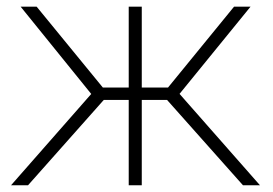

<svg xmlns="http://www.w3.org/2000/svg" viewBox="-20 -548 808 568"><path d="M264.2 -252.4 41 -528.3H88.4L284.2 -289.1H377.9L376.5 -252.4ZM290.5 -256.3 63 0H12.7L266.6 -289.1ZM399.4 -528.3V0H360.8V-528.3ZM721.2 -528.3 496.6 -252.4H385.3L383.3 -289.1H477.1L672.4 -528.3ZM698.7 0 470.7 -256.3 494.6 -289.1 749 0Z"/></svg>

Font: Roboto ExtraLight
Style: Regular
Weight: 250
Designer: Christian Robertson
Foundry: Google
Version: Version 3.009; 2024